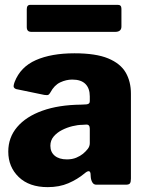

<svg xmlns="http://www.w3.org/2000/svg" viewBox="-20 -759 608 789"><path d="M327 -46Q298 -22 261 -6Q224 10 176 10Q100 10 57 -31.5Q14 -73 14 -136Q14 -194 50.5 -237Q87 -280 154 -304Q221 -328 313 -329L334 -330Q338 -330 343.5 -332.5Q349 -335 349 -344V-363Q349 -396 331 -414Q313 -432 277 -432Q252 -432 227.5 -420.5Q203 -409 187 -379Q183 -372 179 -369.5Q175 -367 162 -369L46 -393Q40 -395 37 -400Q34 -405 40 -422Q64 -484 127.5 -512Q191 -540 286 -540Q374 -540 424.5 -519Q475 -498 496.5 -461Q518 -424 518 -374V-25Q518 -11 514 -5.5Q510 0 497 0H376Q365 0 359.5 -9.5Q354 -19 353 -31L352 -46Q349 -65 327 -46ZM349 -230Q349 -248 334 -247L318 -246Q300 -246 277.5 -240.5Q255 -235 234.5 -224.5Q214 -214 200.5 -198Q187 -182 187 -160Q187 -134 205 -119Q223 -104 255 -104Q277 -104 293.5 -111Q310 -118 321 -127Q333 -137 341 -147.5Q349 -158 349 -171V-230ZM479 -723V-650Q479 -628 453 -628H110Q99 -628 94.5 -633Q90 -638 90 -648V-721Q90 -739 104 -739H465Q479 -739 479 -723Z"/></svg>

Font: Libre Franklin ExtraBold
Style: Regular
Weight: 800
Designer: Pablo Impallari, Rodrigo Fuenzalida, Nhung Nguyen
Foundry: Impallari Type
Version: Version 3.000